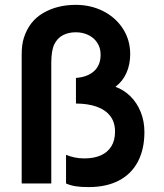

<svg xmlns="http://www.w3.org/2000/svg" viewBox="-20 -755 674 790"><path d="M251.7 0V-117.8Q268.8 -111.1 287.1 -107.1Q305.5 -103.2 327.7 -103.2Q366.1 -103.2 394.3 -115.5Q422.5 -127.9 437.9 -152.5Q453.3 -177.1 453.3 -213.5Q453.3 -252.3 433.3 -278Q413.3 -303.6 377.3 -316.2Q341.2 -328.8 292.5 -329V-434.3Q340.7 -438.1 367.3 -462.6Q394 -487.1 394 -530Q394 -558.2 380.1 -579.2Q366.2 -600.2 342.9 -611.2Q319.7 -622.2 291.8 -622.2Q262.1 -622.2 239.1 -610.3Q216.1 -598.5 203.5 -572.7Q197.2 -560.1 194.1 -540.5Q191 -520.9 191 -497.7V0H69.2V-530.3Q69.2 -571.3 78.3 -599.7Q100.2 -668 157.7 -701.5Q215.2 -735 291.7 -735Q353.8 -735 405 -709Q456.2 -682.9 486 -636.6Q515.7 -590.2 515.7 -532.3Q515.7 -490 500.5 -455.4Q485.2 -420.8 455 -397.8Q489.3 -385.5 516.4 -359Q543.5 -332.5 558.8 -294.5Q574.2 -256.6 574.2 -211.8Q574.2 -141.4 547.6 -90.4Q521 -39.4 469.5 -12.3Q417.9 14.8 344.3 14.8Q313.2 14.8 291.6 11.4Q270 8 251.7 0Z"/></svg>

Font: Tap Sans
Style: Regular
Weight: 400
Designer: Tap Payments
Foundry: Tap Payments
Version: Version 1.001;Glyphs 3.1.2 (3151)